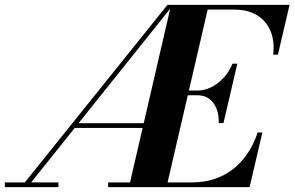

<svg xmlns="http://www.w3.org/2000/svg" viewBox="-55 -770 1212 790"><path d="M31.5 0 634 -750H658L57.5 0ZM-35 0V-19.5H185.5V0ZM251.5 -243.5V-263H544.5V-243.5ZM390 0V-19.5H733.5Q802 -19.5 855.2 -44.5Q908.5 -69.5 946.2 -115.5Q984 -161.5 1005 -225H1024.5L972 0ZM475.5 0 649 -750H804L630 0ZM845 -263.5Q846 -297 836 -322.8Q826 -348.5 806.2 -363.2Q786.5 -378 758 -378H694.5V-397.5H758Q786.5 -397.5 814.2 -411.2Q842 -425 865 -449.8Q888 -474.5 901.5 -508H921.5L864.5 -263.5ZM1069 -545Q1075.5 -598.5 1058.8 -640.5Q1042 -682.5 1004 -706.5Q966 -730.5 907.5 -730.5H668.5V-750H1136.5L1088.5 -545Z"/></svg>

Font: Bodoni Moda
Style: Bold Italic
Weight: 700
Italic angle: -13°
Version: Version 2.004